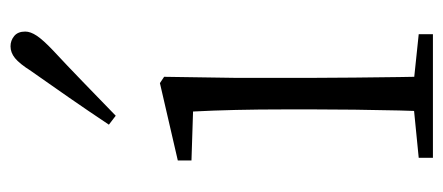

<svg xmlns="http://www.w3.org/2000/svg" viewBox="-259 -584 843 365"><g transform="rotate(-90 162.5 -401.5)"><path d="M45 0V-27L156 -38H175L280 -27V0ZM133 0Q134 -24 135 -64.5Q136 -105 136.5 -149Q137 -193 137 -226V-281Q137 -332 136 -375Q135 -418 133 -456L40 -459V-485L187 -519L199 -511L197 -377V-226Q197 -193 197.5 -149Q198 -105 198.5 -64.5Q199 -24 200 0ZM108 -616Q134 -655 160 -692.5Q186 -730 210 -764Q224 -786 234.5 -794.5Q245 -803 257 -803Q268 -803 276.5 -796Q285 -789 285 -775Q285 -765 277 -753Q269 -741 249 -722Q221 -696 189.5 -665.5Q158 -635 125 -603Z"/></g></svg>

Font: Noto Serif SC ExtraLight
Style: Regular
Weight: 200
Designer: Ryoko NISHIZUKA 西塚涼子 (kana & ideographs); Frank Grießhammer (Latin, Greek & Cyrillic); Wenlong ZHANG 张文龙 (bopomofo); San
Foundry: Adobe
Version: Version 2.002-H1;hotconv 1.1.0;makeotfexe 2.6.0